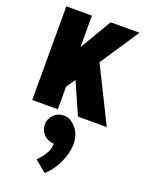

<svg xmlns="http://www.w3.org/2000/svg" viewBox="-196 -760 977 1283"><g transform="rotate(20 293.0 -118.5)"><path d="M227 0H45V-666H227V-442L360 -667H565L381 -391L575 0H370L271 -225L227 -160ZM280 225Q239 225 209.5 195.5Q180 166 180 125Q180 84 209.5 54.5Q239 25 280 25Q318 25 346 50Q381 78 394.5 117.5Q408 157 404.5 201Q401 245 384.5 288.5Q368 332 343.5 368.5Q319 405 290 430L208 363Q234 338 257 302Q280 266 280 225Z"/></g></svg>

Font: Epunda Sans Black
Style: Regular
Weight: 900
Designer: Simon Atzbach
Foundry: typofactur
Version: Version 2.204; ttfautohint (v1.8.4.7-5d5b)